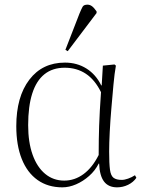

<svg xmlns="http://www.w3.org/2000/svg" viewBox="-20 -791 623 825"><path d="M248 14Q186 14 141.5 -17.5Q97 -49 73.5 -108Q50 -167 50 -249Q50 -375 106 -448.5Q162 -522 259 -522Q311 -522 351.5 -496.5Q392 -471 415 -424H417L422 -509L472 -514L478 -509Q472 -476 467.5 -427Q463 -378 458.5 -325Q454 -272 451.5 -223.5Q449 -175 449 -140Q449 -88 452.5 -62Q456 -36 468 -27Q480 -18 503 -18Q515 -18 530.5 -23.5Q546 -29 560 -38L566 -27Q553 -8 530.5 3Q508 14 483 14Q446 14 427 -11Q408 -36 406 -88H404Q389 -58 363 -35Q337 -12 307 1Q277 14 248 14ZM256 -15Q301 -15 339 -43Q377 -71 404 -125Q404 -160 404.5 -190Q405 -220 406 -250.5Q407 -281 409 -316.5Q411 -352 414 -395Q388 -448 349 -474Q310 -500 258 -500Q206 -500 171 -472Q136 -444 118.5 -389Q101 -334 101 -253Q101 -180 120 -126.5Q139 -73 174 -44Q209 -15 256 -15ZM271 -571 261 -577 322 -734Q330 -753 335 -762Q340 -771 356 -771Q366 -771 375 -764.5Q384 -758 395 -742V-735Z"/></svg>

Font: Literata 60pt ExtraLight
Style: Regular
Weight: 250
Designer: Latin by Veronika Burian and Jose Scaglione. Greek by Irene Vlachou. Cyrillic by Vera Evstafieva.
Foundry: TypeTogether
Version: Version 3.103;gftools[0.9.29]